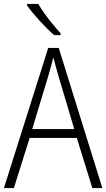

<svg xmlns="http://www.w3.org/2000/svg" viewBox="-20 -960 543 980"><path d="M451.2 0 372.1 -255.9H131.3L50.8 0H0L226.1 -715.3H279.8L502.4 0ZM358.9 -301.3 277.8 -574.2Q273.9 -587.9 269.5 -603.5Q265.1 -619.1 260.7 -635.3Q256.3 -651.4 252 -667Q248.5 -650.9 244.1 -635.5Q239.7 -620.1 235.6 -604.5Q231.4 -588.9 227.1 -574.2L144.5 -301.3ZM175.3 -939.9Q189 -916 208.5 -889.2Q228 -862.3 249 -836.7Q270 -811 289.1 -790.5V-780.8H256.3Q239.3 -795.4 220.2 -814.5Q201.2 -833.5 182.1 -854.2Q163.1 -875 146.5 -895Q129.9 -915 118.2 -932.1V-939.9Z"/></svg>

Font: Open Sans SemiCondensed Light
Style: Regular
Weight: 300
Width: 4
Designer: Monotype Design Team
Foundry: Monotype Imaging Inc.
Version: Version 3.000